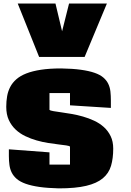

<svg xmlns="http://www.w3.org/2000/svg" viewBox="-20 -1040 736 1078"><path d="M373 -216.8Q369.1 -221.2 351.6 -223.6Q334 -226.1 308.1 -229.2Q282.2 -232.4 250.5 -237.3Q218.8 -242.2 186 -251.5Q153.3 -260.7 122.6 -275.4Q91.8 -290 67.9 -312.5Q43.9 -335 29.5 -366.2Q15.1 -397.5 15.1 -440.4Q15.1 -471.7 20 -499.8Q24.9 -527.8 37.4 -551.8Q49.8 -575.7 71.8 -595Q93.8 -614.3 127.9 -627.7Q162.1 -641.1 210 -648.4Q257.8 -655.8 322.8 -655.8Q387.7 -654.8 433.6 -648.4Q479.5 -642.1 510.5 -631.3Q541.5 -620.6 559.8 -605Q578.1 -589.4 587.6 -569.8Q597.2 -550.3 599.9 -526.6Q602.5 -502.9 602.5 -476.1V-434.1L373 -448.7V-517.6H257.8V-423.3Q262.2 -418.9 280 -416Q297.9 -413.1 323.7 -409.4Q349.6 -405.8 381.3 -400.4Q413.1 -395 445.6 -385.7Q478 -376.5 508.5 -362.3Q539.1 -348.1 563 -326.7Q586.9 -305.2 601.3 -275.4Q615.7 -245.6 615.7 -205.6Q615.7 -150.4 603.3 -108.6Q590.8 -66.9 557.1 -38.8Q523.4 -10.7 463.9 3.4Q404.3 17.6 310.1 17.6Q246.6 16.1 200.9 9.5Q155.3 2.9 124 -8.3Q92.8 -19.5 74.2 -35.4Q55.7 -51.3 45.9 -70.8Q36.1 -90.3 33 -113.8Q29.8 -137.2 29.8 -163.6V-201.7L257.8 -184.6V-115.7H373ZM199.7 -720.2 79.6 -1020H291.5L328.6 -864.3L367.7 -1020H580.1L455.1 -720.2Z"/></svg>

Font: Coda Caption ExtraBold
Style: Regular
Weight: 800
Designer: vernon adams
Foundry: vernon adams
Version: Version 1.002